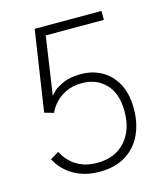

<svg xmlns="http://www.w3.org/2000/svg" viewBox="-103 -740 725 833"><g transform="rotate(-15 260.0 -324.0)"><path d="M90.5 -118Q92.5 -112.5 102 -98Q111.5 -83.5 129.2 -67.2Q147 -51 175 -39.5Q203 -28 243 -28Q323 -28 369 -79.5Q415 -131 414 -216.5Q413 -295.5 372.2 -337.5Q331.5 -379.5 265.5 -379.5Q224.5 -379.5 194 -364.5Q163.5 -349.5 144.2 -327.8Q125 -306 117 -286L75.5 -298L130 -660H430V-620H169L130.5 -358Q132.5 -363 148.5 -377.8Q164.5 -392.5 195.2 -405.5Q226 -418.5 272 -418.5Q323 -418.5 364.2 -396Q405.5 -373.5 430.5 -328.5Q455.5 -283.5 456 -217Q456.5 -151 432.5 -99.2Q408.5 -47.5 361 -17.8Q313.5 12 243.5 12Q194 12 158.8 -1.8Q123.5 -15.5 101 -34.5Q78.5 -53.5 66.8 -70.8Q55 -88 52 -95Z"/></g></svg>

Font: League Spartan Thin ExtraLight
Style: Regular
Weight: 250
Version: Version 2.002